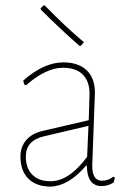

<svg xmlns="http://www.w3.org/2000/svg" viewBox="-20 -689 482 714"><path d="M146 -669Q223 -590 292 -532L281 -519L276 -518Q201 -584 132 -653L131 -658L141 -668ZM215 -457Q272 -457 302.5 -427.5Q333 -398 333 -344Q333 -332 328 -209Q323 -86 323 -73Q323 -17 359 -17Q383 -17 401 -32L407 -29L403 -11Q383 3 358 3Q304 3 303 -73H300Q236 2 169 5Q115 5 85.5 -24.5Q56 -54 56 -107Q56 -143 77.5 -168Q99 -193 138 -202L310 -242L313 -340Q313 -387 287.5 -412Q262 -437 214 -437Q151 -437 77 -372L71 -374L66 -389Q143 -457 215 -457ZM309 -221 143 -182Q76 -166 76 -107Q76 -64 100 -39.5Q124 -15 168 -15Q237 -15 304 -106Z"/></svg>

Font: Alegreya Sans Thin
Style: Regular
Weight: 100
Designer: Juan Pablo del Peral
Foundry: Huerta Tipografica
Version: Version 2.007